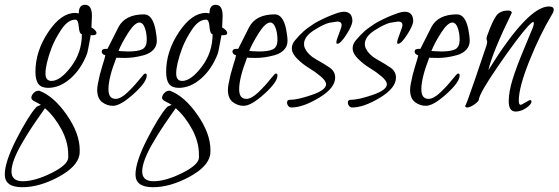

<svg xmlns="http://www.w3.org/2000/svg" viewBox="-93 -432 2333 802"><path d="M239 214Q230 265 150.5 307.5Q71 350 0 350Q-73 350 -73 297Q-73 244 -24 148.5Q25 53 58 16Q61 12 78 6Q73 3 65 -1.5Q57 -6 51.5 -8.5Q46 -11 42 -15Q38 -19 38 -23Q38 -34 47.5 -43.5Q57 -53 67 -53H71Q132 -30 186 48Q240 126 240 194Q240 208 239 214ZM310 -294Q310 -285 295 -285H286Q285 -279 281.5 -260.5Q278 -242 275 -226.5Q272 -211 270 -206Q245 -142 200.5 -103.5Q156 -65 108 -65Q80 -65 67.5 -81Q55 -97 55 -132Q55 -218 108.5 -298Q162 -378 221 -378Q226 -378 236 -376Q236 -412 262 -412Q291 -412 291 -366Q291 -359 290 -342Q289 -325 289 -317Q290 -317 293 -315Q296 -313 298.5 -311Q301 -309 304 -306Q307 -303 308.5 -300Q310 -297 310 -294ZM192 227V214Q192 161 163.5 108Q135 55 95 20Q93 23 70.5 55Q48 87 32.5 111Q17 135 -3 169.5Q-23 204 -34 233.5Q-45 263 -45 284Q-45 325 2 325Q53 325 121.5 291Q190 257 192 227ZM249 -289Q238 -291 236 -320.5Q234 -350 222 -350Q191 -350 164 -310Q137 -270 122 -231Q97 -163 97 -125Q97 -94 122 -94Q159 -94 204 -153.5Q249 -213 249 -289Z M556 -311Q562 -280 562 -261Q562 -239 547 -223.5Q532 -208 508 -201.5Q484 -195 465 -192.5Q446 -190 429 -190Q419 -190 406.5 -190.5Q394 -191 393 -191Q360 -107 360 -59Q360 -19 390 -19Q411 -19 439 -45.5Q467 -72 488 -98.5Q509 -125 513 -125Q520 -125 520 -117Q520 -89 465 -39.5Q410 10 379 10Q354 10 333.5 -5.5Q313 -21 313 -57Q313 -68 316 -83Q323 -121 334.5 -157Q346 -193 347 -201Q332 -205 332 -217Q332 -228 349 -228H356Q396 -307 402 -319Q430 -372 509 -372Q543 -372 556 -311ZM520 -263Q520 -288 515 -306Q510 -324 503.5 -331Q497 -338 490 -338Q470 -338 442.5 -295Q415 -252 402 -219Q404 -219 418 -218Q432 -217 442 -217Q483 -217 501 -226Q519 -235 520 -263Z M785 214Q776 265 696.5 307.5Q617 350 546 350Q473 350 473 297Q473 244 522 148.5Q571 53 604 16Q607 12 624 6Q619 3 611 -1.5Q603 -6 597.5 -8.5Q592 -11 588 -15Q584 -19 584 -23Q584 -34 593.5 -43.5Q603 -53 613 -53H617Q678 -30 732 48Q786 126 786 194Q786 208 785 214ZM856 -294Q856 -285 841 -285H832Q831 -279 827.5 -260.5Q824 -242 821 -226.5Q818 -211 816 -206Q791 -142 746.5 -103.5Q702 -65 654 -65Q626 -65 613.5 -81Q601 -97 601 -132Q601 -218 654.5 -298Q708 -378 767 -378Q772 -378 782 -376Q782 -412 808 -412Q837 -412 837 -366Q837 -359 836 -342Q835 -325 835 -317Q836 -317 839 -315Q842 -313 844.5 -311Q847 -309 850 -306Q853 -303 854.5 -300Q856 -297 856 -294ZM738 227V214Q738 161 709.5 108Q681 55 641 20Q639 23 616.5 55Q594 87 578.5 111Q563 135 543 169.5Q523 204 512 233.5Q501 263 501 284Q501 325 548 325Q599 325 667.5 291Q736 257 738 227ZM795 -289Q784 -291 782 -320.5Q780 -350 768 -350Q737 -350 710 -310Q683 -270 668 -231Q643 -163 643 -125Q643 -94 668 -94Q705 -94 750 -153.5Q795 -213 795 -289Z M1102 -311Q1108 -280 1108 -261Q1108 -239 1093 -223.5Q1078 -208 1054 -201.5Q1030 -195 1011 -192.5Q992 -190 975 -190Q965 -190 952.5 -190.5Q940 -191 939 -191Q906 -107 906 -59Q906 -19 936 -19Q957 -19 985 -45.5Q1013 -72 1034 -98.5Q1055 -125 1059 -125Q1066 -125 1066 -117Q1066 -89 1011 -39.5Q956 10 925 10Q900 10 879.5 -5.5Q859 -21 859 -57Q859 -68 862 -83Q869 -121 880.5 -157Q892 -193 893 -201Q878 -205 878 -217Q878 -228 895 -228H902Q942 -307 948 -319Q976 -372 1055 -372Q1089 -372 1102 -311ZM1066 -263Q1066 -288 1061 -306Q1056 -324 1049.5 -331Q1043 -338 1036 -338Q1016 -338 988.5 -295Q961 -252 948 -219Q950 -219 964 -218Q978 -217 988 -217Q1029 -217 1047 -226Q1065 -235 1066 -263Z M1379 -343Q1377 -323 1353 -286Q1329 -249 1316 -249Q1312 -249 1312 -255Q1312 -264 1323 -291.5Q1334 -319 1334 -327Q1334 -342 1316 -342Q1313 -342 1283 -337Q1258 -331 1217.5 -305Q1177 -279 1177 -248Q1177 -237 1182 -228Q1195 -202 1227.5 -184Q1260 -166 1283.5 -150Q1307 -134 1307 -108Q1307 -64 1239.5 -23.5Q1172 17 1124 17Q1116 17 1111 10.5Q1106 4 1106 -3Q1106 -15 1117 -15Q1150 -15 1209.5 -35.5Q1269 -56 1269 -80Q1269 -94 1246.5 -113Q1224 -132 1197.5 -148Q1171 -164 1148.5 -186.5Q1126 -209 1126 -230Q1126 -247 1138 -262Q1147 -273 1157 -283.5Q1167 -294 1176 -302Q1185 -310 1196.5 -318Q1208 -326 1217 -332Q1226 -338 1238 -344Q1250 -350 1257 -353.5Q1264 -357 1275.5 -362Q1287 -367 1291.5 -368.5Q1296 -370 1306 -374Q1316 -378 1317 -378Q1334 -383 1343 -383Q1379 -383 1379 -343Z M1633 -343Q1631 -323 1607 -286Q1583 -249 1570 -249Q1566 -249 1566 -255Q1566 -264 1577 -291.5Q1588 -319 1588 -327Q1588 -342 1570 -342Q1567 -342 1537 -337Q1512 -331 1471.5 -305Q1431 -279 1431 -248Q1431 -237 1436 -228Q1449 -202 1481.5 -184Q1514 -166 1537.5 -150Q1561 -134 1561 -108Q1561 -64 1493.5 -23.5Q1426 17 1378 17Q1370 17 1365 10.5Q1360 4 1360 -3Q1360 -15 1371 -15Q1404 -15 1463.5 -35.5Q1523 -56 1523 -80Q1523 -94 1500.5 -113Q1478 -132 1451.5 -148Q1425 -164 1402.5 -186.5Q1380 -209 1380 -230Q1380 -247 1392 -262Q1401 -273 1411 -283.5Q1421 -294 1430 -302Q1439 -310 1450.5 -318Q1462 -326 1471 -332Q1480 -338 1492 -344Q1504 -350 1511 -353.5Q1518 -357 1529.5 -362Q1541 -367 1545.5 -368.5Q1550 -370 1560 -374Q1570 -378 1571 -378Q1588 -383 1597 -383Q1633 -383 1633 -343Z M1863 -311Q1869 -280 1869 -261Q1869 -239 1854 -223.5Q1839 -208 1815 -201.5Q1791 -195 1772 -192.5Q1753 -190 1736 -190Q1726 -190 1713.5 -190.5Q1701 -191 1700 -191Q1667 -107 1667 -59Q1667 -19 1697 -19Q1718 -19 1746 -45.5Q1774 -72 1795 -98.5Q1816 -125 1820 -125Q1827 -125 1827 -117Q1827 -89 1772 -39.5Q1717 10 1686 10Q1661 10 1640.5 -5.5Q1620 -21 1620 -57Q1620 -68 1623 -83Q1630 -121 1641.5 -157Q1653 -193 1654 -201Q1639 -205 1639 -217Q1639 -228 1656 -228H1663Q1703 -307 1709 -319Q1737 -372 1816 -372Q1850 -372 1863 -311ZM1827 -263Q1827 -288 1822 -306Q1817 -324 1810.5 -331Q1804 -338 1797 -338Q1777 -338 1749.5 -295Q1722 -252 1709 -219Q1711 -219 1725 -218Q1739 -217 1749 -217Q1790 -217 1808 -226Q1826 -235 1827 -263Z M2213 -372Q2162 -287 2118 -177Q2074 -67 2074 -12Q2074 6 2082 6Q2085 6 2101.5 -4Q2118 -14 2121 -14Q2127 -14 2127 -8Q2127 4 2105 19Q2083 34 2061 34Q2032 34 2032 -9Q2032 -48 2048 -100Q2064 -152 2098 -233Q2132 -314 2132 -315Q2137 -328 2137 -335Q2137 -340 2134 -340Q2129 -340 2112 -322Q2069 -274 1989 -158Q1909 -42 1907 -15Q1906 -8 1888 4.5Q1870 17 1858 17Q1851 17 1850 10Q1852 13 1887.5 -90Q1923 -193 1938 -239Q1942 -251 1942 -257Q1942 -261 1940.5 -264.5Q1939 -268 1939 -270Q1939 -274 1942 -283Q1965 -347 1981 -367.5Q1997 -388 2030 -388Q2043 -388 2045 -379Q1963 -211 1947 -139Q2112 -405 2200 -405Q2220 -405 2220 -392Q2220 -383 2213 -372Z"/></svg>

Font: Bilbo Swash Caps
Style: Regular
Weight: 400
Designer: Robert E. Leuschke
Foundry: Robert E. Leuschke
Version: Version 1.003